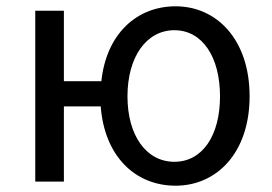

<svg xmlns="http://www.w3.org/2000/svg" viewBox="-20 -577 864 610"><path d="M183 0V-239H300C312 -80 410 13 538 13C668 13 773 -91 773 -271C773 -452 668 -557 538 -557C415 -557 318 -470 302 -319H183V-543H92V0ZM385 -271C385 -396 445 -481 534 -481C623 -481 679 -396 679 -271C679 -146 623 -63 534 -63C445 -63 385 -146 385 -271Z"/></svg>

Font: Noto Sans KR Regular
Style: Regular
Weight: 400
Designer: Ryoko NISHIZUKA  (kana & ideographs); Paul D. Hunt (Latin, Greek & Cyrillic); Wenlong ZHANG  (bopomofo); Sandoll Communi
Foundry: Adobe Systems Incorporated
Version: Version 1.004;PS 1.004;hotconv 1.0.82;makeotf.lib2.5.63406